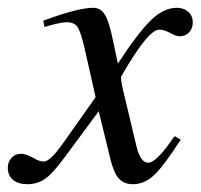

<svg xmlns="http://www.w3.org/2000/svg" viewBox="-47 -461 514 492"><path d="M243 -355 255 -298Q308 -379 340.5 -410Q373 -441 406 -441Q424 -441 435.5 -430.5Q447 -420 447 -404Q447 -388 437.5 -378Q428 -368 413 -368Q404 -368 389 -376.5Q374 -385 361 -385Q332 -385 263 -264Q263 -251 271 -219L303 -85Q313 -44 333 -44Q349 -44 380 -84Q383 -88 387 -93.5Q391 -99 394 -103.5Q397 -108 401 -112L416 -103Q373 -36 348 -12.5Q323 11 294 11Q270 11 257 -4Q244 -19 235 -57L206 -176L118 -57Q87 -15 67.5 -2Q48 11 23 11Q0 11 -13.5 0Q-27 -11 -27 -31Q-27 -46 -17.5 -56.5Q-8 -67 7 -67Q19 -67 39 -56Q54 -47 65 -47Q82 -47 116 -96L198 -212L170 -336Q160 -380 151.5 -392Q143 -404 124 -404Q112 -404 85 -397L67 -392L64 -408L75 -412Q155 -441 192 -441Q211 -441 222 -423Q233 -405 243 -355Z"/></svg>

Font: STIX MathJax Main
Style: Italic
Weight: 400
Italic angle: -16.33°
Designer: MicroPress Inc., with final additions and corrections provided by Coen Hoffman, Elsevier (retired)
Version: Version 1.1.1